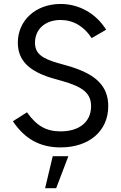

<svg xmlns="http://www.w3.org/2000/svg" viewBox="-20 -741 620 983"><path d="M290 13.7C436.5 13.7 534.2 -70.3 534.2 -197.3C534.2 -301.8 469.7 -364.3 319.3 -406.2L284.2 -416C191.4 -441.4 159.2 -468.8 159.2 -522.5C159.2 -591.8 211.9 -638.7 290 -638.7C354.5 -638.7 410.2 -606.4 449.2 -545.9L523.4 -588.9C471.7 -671.9 385.7 -720.7 290 -720.7C163.1 -720.7 71.3 -636.7 71.3 -522.5C71.3 -430.7 129.9 -373 260.7 -336.9L295.9 -327.1C407.2 -295.9 446.3 -261.7 446.3 -197.3C446.3 -117.2 386.7 -68.4 290 -68.4C216.8 -68.4 167 -96.7 118.2 -166L45.9 -120.1C107.4 -29.3 184.6 13.7 290 13.7ZM330.1 58.6H250L210.9 222.7H267.6Z"/></svg>

Font: Wanted Sans
Style: Regular
Weight: 400
Designer: Original Design by Kil Hyung-jin and Kang Hanbin, Wanted Lab, Inc; Hangeul from Source Han Sans by Jang Soo-young and Ka
Foundry: Wanted Lab, Inc.
Version: Version 1.001;Glyphs 3.2 (3227)